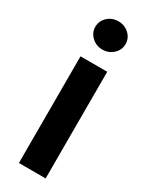

<svg xmlns="http://www.w3.org/2000/svg" viewBox="-201 -808 668 851"><g transform="rotate(30 133.5 -382.5)"><path d="M64.9 0V-545.9H201.7V0ZM133.3 -620.1Q101.6 -620.1 78.9 -641.4Q56.2 -662.6 56.2 -692.4Q56.2 -722.7 78.9 -743.7Q101.6 -764.6 133.3 -764.6Q165.5 -764.6 188.2 -743.7Q210.9 -722.7 210.9 -692.4Q210.9 -662.6 188.2 -641.4Q165.5 -620.1 133.3 -620.1Z"/></g></svg>

Font: Inter
Style: 650
Weight: 650
Designer: Rasmus Andersson
Foundry: rsms
Version: Version 4.001;git-66647c0bb